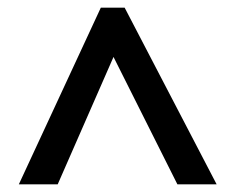

<svg xmlns="http://www.w3.org/2000/svg" viewBox="-20 -738 612 499"><path d="M29 -259 242 -718H304L543 -259H441L275 -590L130 -259Z"/></svg>

Font: Noto Sans Bassa Vah SemiBold
Style: Regular
Weight: 600
Designer: Monotype Design Team
Foundry: Monotype Imaging Inc.
Version: Version 2.002; ttfautohint (v1.8.4.7-5d5b)